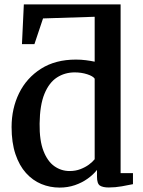

<svg xmlns="http://www.w3.org/2000/svg" viewBox="-20 -839 647 870"><path d="M250 11Q206.5 11 167.2 -5.2Q128 -21.5 97.8 -55Q67.5 -88.5 50 -140.5Q32.5 -192.5 32.5 -263.5Q32.5 -347.5 66.5 -416.8Q100.5 -486 165.8 -527.5Q231 -569 324 -569Q347.5 -569 369 -566.2Q390.5 -563.5 409 -559.5V-763L175 -755.5L136 -639H79.5L88 -819H526.5V-54.5H582.5V-4.5Q562 0 532.2 5.2Q502.5 10.5 472.5 10.5Q446.5 10.5 433 2Q419.5 -6.5 419.5 -38.5V-69Q403 -48 377.2 -29.5Q351.5 -11 319.2 0Q287 11 250 11ZM295.5 -64Q322 -64 344.2 -72.5Q366.5 -81 383 -93.2Q399.5 -105.5 409 -117.5V-482.5Q401.5 -494 375.2 -502.5Q349 -511 318.5 -511Q274 -511 238.2 -488Q202.5 -465 181.5 -414Q160.5 -363 159.5 -279Q158.5 -202.5 177 -155Q195.5 -107.5 226.5 -85.8Q257.5 -64 295.5 -64Z"/></svg>

Font: Merriweather 20pt SemiBold
Style: Regular
Weight: 600
Version: Version 2.100